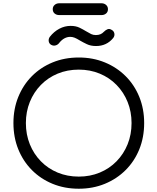

<svg xmlns="http://www.w3.org/2000/svg" viewBox="-20 -1142 961 1172"><path d="M461 10Q374 10 301 -20Q228 -50 174.5 -104Q121 -158 91.5 -231Q62 -304 62 -391Q62 -477 91.5 -550Q121 -623 174.5 -677Q228 -731 301 -761Q374 -791 461 -791Q547 -791 620 -761Q693 -731 747 -677Q801 -623 830.5 -550Q860 -477 860 -391Q860 -304 830.5 -231Q801 -158 747 -104Q693 -50 620 -20Q547 10 461 10ZM461 -64Q530 -64 589 -88.5Q648 -113 691.5 -157.5Q735 -202 759 -261.5Q783 -321 783 -391Q783 -460 759 -519.5Q735 -579 691.5 -623.5Q648 -668 589 -692.5Q530 -717 461 -717Q391 -717 332 -692.5Q273 -668 229.5 -623.5Q186 -579 162 -519.5Q138 -460 138 -391Q138 -321 162 -261.5Q186 -202 229.5 -157.5Q273 -113 332 -88.5Q391 -64 461 -64ZM566 -861Q534 -861 510 -872.5Q486 -884 469 -894Q448 -907 435 -912Q422 -917 409 -917Q391 -917 374.5 -908.5Q358 -900 343 -882Q334 -869 320 -865Q306 -861 293 -868Q280 -875 277.5 -889.5Q275 -904 284 -917Q309 -949 342 -966.5Q375 -984 411 -984Q443 -984 465.5 -973Q488 -962 504 -952Q524 -940 536.5 -934Q549 -928 565 -928Q581 -928 593 -933Q605 -938 614 -948Q625 -959 636.5 -963.5Q648 -968 661 -960Q675 -953 678 -938Q681 -923 671 -910Q631 -861 566 -861ZM341 -1050Q325 -1050 313.5 -1059.5Q302 -1069 302 -1086Q302 -1102 313.5 -1112Q325 -1122 341 -1122H600Q616 -1122 627.5 -1112Q639 -1102 639 -1086Q639 -1069 627.5 -1059.5Q616 -1050 600 -1050Z"/></svg>

Font: Comfortaa
Style: Regular
Weight: 400
Designer: Johan Aakerlund
Foundry: Johan Aakerlund
Version: Version 3.104; ttfautohint (v1.8.1.43-b0c9)